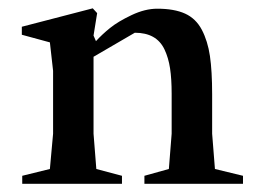

<svg xmlns="http://www.w3.org/2000/svg" viewBox="-20 -448 625 468"><path d="M34.2 0V-19.5L101.6 -36.1L109.4 -122.1V-275.4L101.6 -344.7L33.2 -363.3V-382.8L206.1 -427.7L216.8 -416L208 -361.3L213.9 -347.7Q228.5 -363.8 248 -379.6Q267.6 -395.5 300.5 -411.1Q333.5 -426.8 363.3 -426.8Q404.8 -426.8 431.2 -414.8Q457.5 -402.8 471.9 -375.5Q486.3 -348.1 491.7 -311.5Q497.1 -274.9 497.1 -217.8V-122.1L503.9 -36.1L572.3 -19.5V0H332V-19.5L391.6 -36.1L398.4 -122.1V-219.7Q398.4 -255.9 394.5 -281.5Q390.6 -307.1 380.9 -327.6Q371.1 -348.1 353 -358.2Q335 -368.2 308.6 -368.2L208 -309.6V-122.1L214.8 -36.1L277.3 -19.5V0Z"/></svg>

Font: Comprehension SemiBold
Style: Regular
Weight: 600
Designer: Alfredo Marco Pradil
Foundry: Alfredo Marco Pradil
Version: 1.0